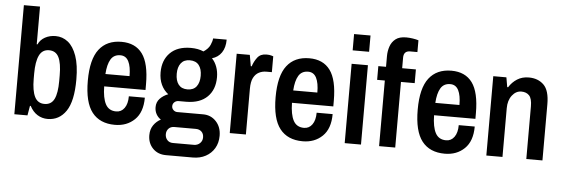

<svg xmlns="http://www.w3.org/2000/svg" viewBox="-55 -908 3724 1268"><g transform="rotate(5 1807.5 -274.5)"><path d="M278 12Q241 12 210.5 -7Q180 -26 160 -64H155L144 0H57V-723H164V-473H169Q183 -504 214 -521Q245 -538 284 -538Q330 -538 366 -509.5Q402 -481 423.5 -420.5Q445 -360 445 -264Q445 -120 400 -54Q355 12 278 12ZM249 -85Q294 -85 313.5 -124.5Q333 -164 333 -244V-282Q333 -362 313.5 -401.5Q294 -441 249 -441Q204 -441 184 -399.5Q164 -358 164 -279V-244Q164 -166 184 -125.5Q204 -85 249 -85Z M724 12Q624 12 572.5 -54Q521 -120 521 -263Q521 -405 572.5 -471.5Q624 -538 721 -538Q813 -538 859.5 -474.5Q906 -411 906 -273V-235H632Q633 -158 654.5 -117.5Q676 -77 725 -77Q759 -77 779.5 -105.5Q800 -134 800 -184H906Q906 -87 854.5 -37.5Q803 12 724 12ZM633 -317H793Q793 -380 775.5 -414.5Q758 -449 721 -449Q678 -449 657.5 -415Q637 -381 633 -317Z M1078 182Q1024 182 990.5 147.5Q957 113 957 60Q957 21 976 -6.5Q995 -34 1024 -49Q1005 -61 993.5 -81.5Q982 -102 982 -128Q982 -162 1004 -185Q1026 -208 1058 -220Q1028 -243 1011.5 -278.5Q995 -314 995 -360Q995 -441 1043.5 -489.5Q1092 -538 1181 -538Q1229 -538 1265 -522Q1297 -543 1308.5 -569Q1320 -595 1321 -613H1411Q1411 -560 1388 -526.5Q1365 -493 1325 -482Q1346 -460 1357.5 -428.5Q1369 -397 1369 -360Q1369 -278 1320.5 -230Q1272 -182 1183 -181H1131Q1114 -181 1102.5 -170.5Q1091 -160 1091 -144Q1091 -129 1102 -118.5Q1113 -108 1128 -108H1299Q1351 -108 1385.5 -71Q1420 -34 1420 24Q1420 71 1399 106.5Q1378 142 1341 162Q1304 182 1256 182ZM1117 98H1256Q1280 98 1296 82.5Q1312 67 1312 44Q1312 20 1297.5 6Q1283 -8 1259 -8H1117Q1093 -8 1079 7Q1065 22 1065 44Q1065 67 1079 82.5Q1093 98 1117 98ZM1181 -263Q1221 -263 1241 -289Q1261 -315 1261 -360Q1261 -405 1241 -430.5Q1221 -456 1181 -456Q1142 -456 1122 -430Q1102 -404 1102 -360Q1102 -314 1122 -288.5Q1142 -263 1181 -263Z M1485 0V-526H1572L1585 -452H1591Q1601 -484 1621.5 -511Q1642 -538 1681 -538Q1702 -538 1714.5 -534Q1727 -530 1727 -530V-425H1690Q1664 -425 1641.5 -413.5Q1619 -402 1605.5 -376Q1592 -350 1592 -303V0Z M1969 12Q1869 12 1817.5 -54Q1766 -120 1766 -263Q1766 -405 1817.5 -471.5Q1869 -538 1966 -538Q2058 -538 2104.5 -474.5Q2151 -411 2151 -273V-235H1877Q1878 -158 1899.5 -117.5Q1921 -77 1970 -77Q2004 -77 2024.5 -105.5Q2045 -134 2045 -184H2151Q2151 -87 2099.5 -37.5Q2048 12 1969 12ZM1878 -317H2038Q2038 -380 2020.5 -414.5Q2003 -449 1966 -449Q1923 -449 1902.5 -415Q1882 -381 1878 -317Z M2247 0V-526H2355V0ZM2246 -615V-723H2355V-615Z M2475 0V-435H2424V-526H2475V-597Q2475 -630 2485.5 -661Q2496 -692 2521 -711.5Q2546 -731 2591 -731Q2612 -731 2635 -727.5Q2658 -724 2673 -719V-641H2625Q2582 -641 2582 -596V-526H2673V-435H2582V0Z M2911 12Q2811 12 2759.5 -54Q2708 -120 2708 -263Q2708 -405 2759.5 -471.5Q2811 -538 2908 -538Q3000 -538 3046.5 -474.5Q3093 -411 3093 -273V-235H2819Q2820 -158 2841.5 -117.5Q2863 -77 2912 -77Q2946 -77 2966.5 -105.5Q2987 -134 2987 -184H3093Q3093 -87 3041.5 -37.5Q2990 12 2911 12ZM2820 -317H2980Q2980 -380 2962.5 -414.5Q2945 -449 2908 -449Q2865 -449 2844.5 -415Q2824 -381 2820 -317Z M3186 0V-526H3273L3284 -462H3290Q3311 -496 3344 -517Q3377 -538 3421 -538Q3482 -538 3520 -501Q3558 -464 3558 -372V0H3451V-349Q3451 -401 3432 -421Q3413 -441 3380 -441Q3344 -441 3318.5 -408Q3293 -375 3293 -323V0Z"/></g></svg>

Font: Archivo Narrow SemiBold
Style: Regular
Weight: 600
Designer: Hector Gatti
Foundry: Omnibus-Type
Version: Version 3.002